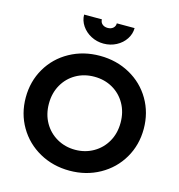

<svg xmlns="http://www.w3.org/2000/svg" viewBox="-139 -1109 1156 1242"><g transform="rotate(15 439.0 -488.0)"><path d="M44 -373Q44 -481 95.5 -569Q147 -657 237.5 -707Q328 -757 439 -757Q550 -757 640.5 -707Q731 -657 782.5 -569Q834 -481 834 -373Q834 -265 782.5 -177Q731 -89 640.5 -38.5Q550 12 439 12Q328 12 237.5 -38.5Q147 -89 95.5 -177Q44 -265 44 -373ZM439 -128Q506 -128 561 -159.5Q616 -191 647.5 -246.5Q679 -302 679 -373Q679 -444 647.5 -499.5Q616 -555 561.5 -586Q507 -617 439 -617Q371 -617 316.5 -586Q262 -555 230.5 -499.5Q199 -444 199 -373Q199 -302 230.5 -246.5Q262 -191 317 -159.5Q372 -128 439 -128ZM270 -988H389Q389 -968 403 -956Q417 -944 439 -944Q461 -944 475 -956Q489 -968 489 -988H608Q608 -949 585.5 -914.5Q563 -880 524 -859.5Q485 -839 439 -839Q394 -839 355 -859.5Q316 -880 293 -914.5Q270 -949 270 -988Z"/></g></svg>

Font: Eudoxus Sans ExtraBold
Style: Regular
Weight: 800
Designer: Stijn de Vries
Foundry: tokotype
Version: Version 2.005